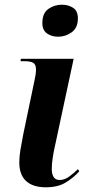

<svg xmlns="http://www.w3.org/2000/svg" viewBox="-20 -786 376 816"><path d="M227 -630Q199 -630 179.5 -644Q160 -658 160 -688Q160 -730 185.5 -748Q211 -766 243 -766Q270 -766 290.5 -753Q311 -740 311 -708Q311 -668 285 -649Q259 -630 227 -630ZM175 10Q120 10 91 -16.5Q62 -43 62 -96Q62 -120 66.5 -147.5Q71 -175 79 -216L126 -441Q129 -454 131 -467Q133 -480 133 -491Q133 -511 122 -518.5Q111 -526 82 -526H67L69 -536H293L213 -163Q207 -137 203.5 -111.5Q200 -86 200 -69Q200 -46 208 -33.5Q216 -21 234 -21Q254 -21 274 -35.5Q294 -50 311 -67L317 -58Q293 -31 259.5 -10.5Q226 10 175 10Z"/></svg>

Font: Noto Serif Display SemiCondensed
Style: Bold Italic
Weight: 700
Width: 4
Italic angle: -12°
Designer: Monotype Design Team
Foundry: Monotype Imaging Inc.
Version: Version 2.009